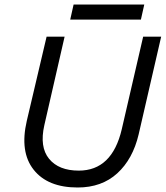

<svg xmlns="http://www.w3.org/2000/svg" viewBox="-20 -823 736 853"><path d="M621 -803 606 -736H292L307 -803ZM325 10Q192 10 129.5 -69Q67 -148 99 -286L187 -660H267L177 -267Q155 -170 198 -117.5Q241 -65 330 -65Q478 -65 521 -249L616 -660H696L596 -226Q570 -116 501 -53Q432 10 325 10Z"/></svg>

Font: Elaine Sans
Style: Italic
Weight: 400
Italic angle: -13°
Designer: Wei Huang
Foundry: Wei Huang
Version: Version 2.001;December 24, 2019;FontCreator 12.0.0.2547 64-b